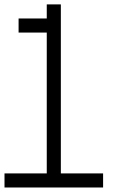

<svg xmlns="http://www.w3.org/2000/svg" viewBox="-20 -832 540 852"><path d="M0 -62.5H187.5V-687.5H62.5V-750H187.5V-812.5H250V-62.5H437.5V0H0Z"/></svg>

Font: HE실루아
Style: regular
Weight: 500
Monospace: yes
Designer: Taeyun An (WindowsTiger)
Version: v1